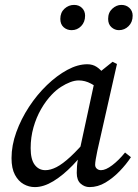

<svg xmlns="http://www.w3.org/2000/svg" viewBox="-20 -750 562 783"><path d="M122 13Q98 13 76.5 1Q55 -11 41 -37Q27 -63 27 -105Q27 -157 46.5 -211Q66 -265 98.5 -314.5Q131 -364 171.5 -403Q212 -442 254.5 -465Q297 -488 336 -488Q358 -488 374.5 -477Q391 -466 404.5 -447.5Q418 -429 431 -406L394 -380Q375 -396 351 -409Q327 -422 301 -422Q285 -422 266.5 -415Q248 -408 228.5 -395.5Q209 -383 191 -364Q167 -339 147.5 -305Q128 -271 116.5 -230.5Q105 -190 105 -146Q105 -100 121.5 -78Q138 -56 165 -56Q186 -56 210.5 -68.5Q235 -81 267.5 -111Q300 -141 343 -192L355 -170H352Q317 -118 277 -76.5Q237 -35 197.5 -11Q158 13 122 13ZM345 13Q325 13 309 -1Q293 -15 293 -45Q293 -60 294 -72.5Q295 -85 297.5 -98.5Q300 -112 303 -128L304 -133L371 -443L378 -449L439 -498L457 -489L377 -135Q373 -116 370.5 -101Q368 -86 368 -78Q368 -68 375 -62Q382 -56 392 -56Q411 -56 437.5 -76Q464 -96 490 -128L514 -109Q495 -80 468 -52Q441 -24 410 -5.5Q379 13 345 13ZM272 -627Q253 -627 239.5 -639Q226 -651 226 -673Q226 -699 243 -714.5Q260 -730 282 -730Q302 -730 314.5 -717.5Q327 -705 327 -686Q327 -660 311 -643.5Q295 -627 272 -627ZM465 -627Q448 -627 434.5 -639Q421 -651 421 -673Q421 -699 438 -714.5Q455 -730 475 -730Q495 -730 508 -717.5Q521 -705 521 -686Q521 -660 504.5 -643.5Q488 -627 465 -627Z"/></svg>

Font: Source Serif 4
Style: Italic
Weight: 400
Italic angle: -12°
Designer: Frank Grießhammer
Foundry: Adobe Systems Incorporated
Version: Version 4.004;hotconv 1.0.116;makeotfexe 2.5.65601